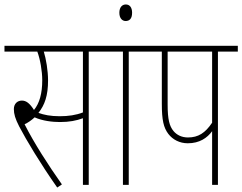

<svg xmlns="http://www.w3.org/2000/svg" viewBox="-20 -827 1084 859"><path d="M377 -596H466V-622H0V-596H147C160 -561 169 -509 169 -468C169 -410 157 -365 132 -335C113 -365 97 -377 78 -377C58 -377 42 -363 42 -339C42 -317 48 -296 66 -261C98 -200 160 -96 236 12L257 -2C196 -88 132 -188 90 -271C105 -278 121 -289 135 -302C170 -286 215 -281 248 -281C290 -281 321 -287 351 -298V0H377ZM247 -307C206 -307 177 -313 152 -322C180 -357 195 -399 195 -467C195 -511 186 -564 176 -596H351V-324C320 -312 286 -307 247 -307Z M556 -596H645V-622H454V-596H530V0H556Z M514 -770C514 -744 528 -733 542 -733C559 -733 571 -743 571 -770C571 -794 560 -807 543 -807C527 -807 514 -795 514 -770Z M955 -596H1044V-622H633V-596H704V-363C704 -289 712 -256 733 -228C753 -202 784 -186 820 -186C873 -186 907 -210 929 -240V0H955ZM929 -596V-278C898 -232 867 -212 821 -212C793 -212 771 -223 756 -241C738 -263 730 -293 730 -359V-596Z"/></svg>

Font: Noto Sans Devanagari UI ExtraCondensed Thin
Style: Regular
Weight: 100
Width: 2
Designer: Jelle Bosma - Monotype Design Team
Foundry: Monotype Imaging Inc.
Version: Version 2.004